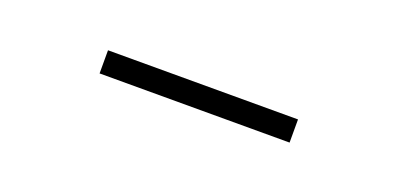

<svg xmlns="http://www.w3.org/2000/svg" viewBox="-18 -807 467 226"><g transform="rotate(20 216.0 -693.5)"><path d="M97 -708H335V-679H97Z"/></g></svg>

Font: Bitter Pro ExtraLight
Style: Regular
Weight: 275
Designer: Sol Matas, and Bitter project Authors
Foundry: Sol Matas
Version: Version 1.010